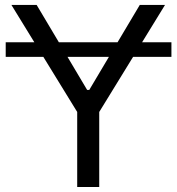

<svg xmlns="http://www.w3.org/2000/svg" viewBox="-20 -747 708 767"><path d="M664.8 -578.1V-519.9H511.7L376.4 -299.7V0H288.4V-299.7L153.1 -519.9H2.8V-578.1H117.2L25.6 -727.3H126.4L215.2 -578.1H449.6L538.4 -727.3H639.2L547.6 -578.1ZM336.6 -387.8 415.1 -519.9H249.6L328.1 -387.8Z"/></svg>

Font: TID UI
Style: Regular
Weight: 400
Designer: The TID Project Authors
Foundry: Bakken & Bæck
Version: Version 1.001;hotconv 1.0.109;makeotfexe 2.5.65596